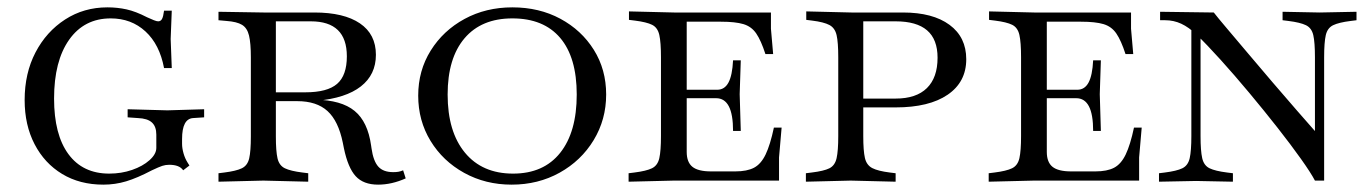

<svg xmlns="http://www.w3.org/2000/svg" viewBox="-20 -491 3715 522"><path d="M261 11Q197 11 149 -18Q101 -47 74 -99Q47 -151 47 -219Q47 -292 76.5 -348.5Q106 -405 157 -438Q208 -471 272 -471Q299 -471 324 -465.5Q349 -460 380 -444Q391 -439 398.5 -436Q406 -433 410 -433Q417 -433 420.5 -439.5Q424 -446 426 -462H447L444 -385L447 -306H426Q414 -370 375.5 -405.5Q337 -441 281 -441Q209 -441 168 -383Q127 -325 127 -223Q127 -125 166 -72Q205 -19 277 -19Q310 -19 339 -29Q368 -39 386.5 -55.5Q405 -72 405 -89V-125Q405 -147 393 -158Q381 -169 355 -170L327 -172V-194L435 -191L535 -194V-172L505 -170Q475 -168 475 -113V-100Q475 -88 479 -74Q483 -60 490 -49L495 -41L478 -28Q468 -43 440 -43Q430 -43 421 -40Q412 -37 393 -28Q353 -7 323 2Q293 11 261 11Z M1008 11Q968 11 947 -12Q926 -35 915 -88L912 -103Q900 -162 870.5 -189Q841 -216 788 -216H724V-240H810Q870 -240 896.5 -263Q923 -286 923 -338Q923 -433 825 -433H730V-120Q730 -80 734.5 -60.5Q739 -41 754.5 -33.5Q770 -26 802 -22L818 -20V3L696 0L574 3V-20L590 -22Q622 -26 637.5 -33.5Q653 -41 657.5 -60.5Q662 -80 662 -120V-335Q662 -374 657 -394.5Q652 -415 638 -423.5Q624 -432 596 -434L574 -436V-459L697 -457H835Q915 -457 958.5 -427.5Q1002 -398 1002 -342Q1002 -288 961 -256Q920 -224 841 -217L837 -220Q908 -219 944 -189.5Q980 -160 989 -95L990 -88Q995 -53 1008.5 -38Q1022 -23 1049 -23Q1057 -23 1063 -24Q1069 -25 1076 -28L1083 -6Q1045 11 1008 11Z M1371 11Q1300 11 1242 -21Q1184 -53 1150.5 -108Q1117 -163 1117 -231Q1117 -299 1151 -353.5Q1185 -408 1243 -439.5Q1301 -471 1373 -471Q1446 -471 1503.5 -440Q1561 -409 1594.5 -355.5Q1628 -302 1628 -234Q1628 -166 1594 -110Q1560 -54 1501.5 -21.5Q1443 11 1371 11ZM1375 -19Q1458 -19 1503 -75.5Q1548 -132 1548 -234Q1548 -335 1503 -388Q1458 -441 1373 -441Q1289 -441 1243 -387Q1197 -333 1197 -234Q1197 -133 1244 -76Q1291 -19 1375 -19Z M1689 3V-20L1705 -22Q1737 -26 1752.5 -33.5Q1768 -41 1772.5 -61Q1777 -81 1777 -121V-335Q1777 -376 1772.5 -396Q1768 -416 1753 -423.5Q1738 -431 1706 -435L1690 -437V-460L1813 -457H2076V-413L2082 -344H2061Q2049 -381 2036 -400Q2023 -419 2001 -425.5Q1979 -432 1940 -432H1847V-78Q1847 -50 1862.5 -37.5Q1878 -25 1913 -25H1979Q2011 -25 2030 -35Q2049 -45 2061.5 -71Q2074 -97 2084 -144H2105L2098 -63V0H1812ZM1973 -135Q1973 -180 1961.5 -202Q1950 -224 1927 -224H1837V-247H1930Q1950 -247 1960.5 -266.5Q1971 -286 1973 -327H1994L1991 -235L1994 -135Z M2171 3V-20L2187 -22Q2220 -26 2235 -33.5Q2250 -41 2254.5 -61Q2259 -81 2259 -121V-335Q2259 -376 2254.5 -395.5Q2250 -415 2235 -423Q2220 -431 2188 -435L2172 -437V-460L2295 -457H2435Q2516 -457 2561.5 -423.5Q2607 -390 2607 -330Q2607 -268 2556.5 -233.5Q2506 -199 2415 -199H2321V-223H2415Q2471 -223 2500 -251.5Q2529 -280 2529 -334Q2529 -384 2500.5 -408.5Q2472 -433 2415 -433H2327V-121Q2327 -81 2331.5 -61.5Q2336 -42 2351.5 -34Q2367 -26 2399 -22L2415 -20V3L2293 0Z M2668 3V-20L2684 -22Q2716 -26 2731.5 -33.5Q2747 -41 2751.5 -61Q2756 -81 2756 -121V-335Q2756 -376 2751.5 -396Q2747 -416 2732 -423.5Q2717 -431 2685 -435L2669 -437V-460L2792 -457H3055V-413L3061 -344H3040Q3028 -381 3015 -400Q3002 -419 2980 -425.5Q2958 -432 2919 -432H2826V-78Q2826 -50 2841.5 -37.5Q2857 -25 2892 -25H2958Q2990 -25 3009 -35Q3028 -45 3040.5 -71Q3053 -97 3063 -144H3084L3077 -63V0H2791ZM2952 -135Q2952 -180 2940.5 -202Q2929 -224 2906 -224H2816V-247H2909Q2929 -247 2939.5 -266.5Q2950 -286 2952 -327H2973L2970 -235L2973 -135Z M3555 0Q3544 -21 3517 -59Q3490 -97 3453.5 -143.5Q3417 -190 3376.5 -238.5Q3336 -287 3298.5 -328.5Q3261 -370 3233 -397Q3212 -417 3191.5 -426.5Q3171 -436 3148 -436H3134V-459L3280 -457Q3290 -444 3315 -414.5Q3340 -385 3372.5 -346.5Q3405 -308 3440 -267Q3475 -226 3506.5 -190Q3538 -154 3560 -129L3555 -105V-335Q3555 -376 3550.5 -395.5Q3546 -415 3530.5 -422.5Q3515 -430 3483 -434L3467 -436V-459L3568 -457L3668 -459V-436L3652 -434Q3620 -430 3604.5 -422.5Q3589 -415 3584.5 -395.5Q3580 -376 3580 -335V0ZM3131 3V-20L3147 -22Q3179 -26 3194.5 -33.5Q3210 -41 3214.5 -61Q3219 -81 3219 -121V-425L3244 -402V-121Q3244 -81 3248.5 -61Q3253 -41 3268.5 -33.5Q3284 -26 3316 -22L3332 -20V3L3232 1Z"/></svg>

Font: Baskervville SC
Style: Regular
Weight: 400
Designer: Alexis Faudot, Rémi Forte, Morgane Pierson, Rafael Ribas, Tanguy Vanlaeys, Rosalie Wagner, Thomas Huot-Marchand
Foundry: ANRT
Version: Version 1.100